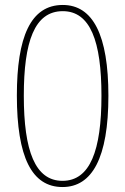

<svg xmlns="http://www.w3.org/2000/svg" viewBox="-20 -744 505 774"><path d="M232 10C351 10 417 -107 417 -358C417 -602 355 -724 233 -724C103 -724 48 -594 48 -359C48 -111 108 10 232 10ZM232 -15C122 -15 76 -135 76 -358C76 -576 119 -699 233 -699C344 -699 389 -578 389 -358C389 -137 343 -15 232 -15Z"/></svg>

Font: Noto Serif Bengali Condensed Thin
Style: Regular
Weight: 100
Width: 3
Designer: Juan Bruce, Universal Thirst, Indian Type Foundry and the Monotype Design Team.
Foundry: Monotype Imaging Inc.
Version: Version 2.003